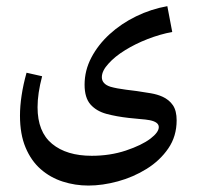

<svg xmlns="http://www.w3.org/2000/svg" viewBox="-20 -403 630 614"><path d="M262.7 190.4Q220.2 190.4 180.7 177.7Q141.1 165 110.4 138.2Q79.6 111.3 61.8 68.8Q43.9 26.4 43.9 -33.2Q43.9 -63.5 49.1 -97.9Q54.2 -132.3 64.9 -170.4L114.7 -159.2Q100.1 -104 100.1 -60.1Q100.1 18.6 146.5 56.9Q192.9 95.2 273.4 95.2Q332 95.2 382.6 78.4Q433.1 61.5 460.9 40.5Q487.8 20 487.8 3.4Q487.8 -12.7 459 -18.6Q446.3 -21 429.2 -22.2Q412.1 -23.4 391.6 -25.9Q352.5 -30.3 320.6 -38.8Q288.6 -47.4 269.5 -68.8Q250.5 -90.3 250.5 -132.3Q250.5 -177.7 272.2 -219Q293.9 -260.3 330.8 -293.9Q367.7 -327.6 415.3 -350.8Q462.9 -374 515.1 -383.3L530.8 -300.8Q491.7 -293.5 452.1 -278.1Q412.6 -262.7 379.9 -242.4Q347.2 -222.2 327.6 -200.2Q305.7 -176.8 305.7 -156.2Q305.7 -134.3 333.5 -125.5Q343.8 -122.6 355.7 -120.4Q367.7 -118.2 382.6 -116.2Q397.5 -114.3 417.5 -111.8Q441.9 -108.4 462.6 -104.7Q483.4 -101.1 499.5 -93.8Q521 -84 533 -66.4Q544.9 -48.8 544.9 -18.1Q544.9 32.7 518.3 71.5Q491.7 110.4 449 137Q406.2 163.6 356.9 177Q307.6 190.4 262.7 190.4Z"/></svg>

Font: Markazi Text Medium
Style: Regular
Weight: 500
Designer: Borna Izadpanah (Arabic designer), Fiona Ross (Arabic design director) and Florian Runge (Latin designer)
Foundry: Borna Izadpanah and Florian Runge
Version: Version 1.001